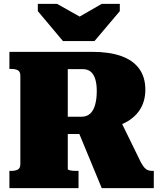

<svg xmlns="http://www.w3.org/2000/svg" viewBox="-20 -980 845 1000"><path d="M308 -766H472L604 -922V-960H510L347 -866H444L277 -960H177V-922ZM378 -319 510 0H781V-90H772Q761 -90 751 -93.5Q741 -97 732.5 -106.5Q724 -116 714 -134L602 -363ZM333 -100V-620H410Q436 -620 452 -607Q468 -594 476 -568.5Q484 -543 484 -506Q484 -465 475.5 -434.5Q467 -404 449.5 -388Q432 -372 404 -372H304V-282H457Q462 -286 464.5 -289Q467 -292 470.5 -295Q474 -298 478 -304Q563 -309 620.5 -335.5Q678 -362 707.5 -407Q737 -452 737 -513Q737 -578 705 -622Q673 -666 611.5 -688Q550 -710 460 -710H29V-621H40Q60 -621 73 -614Q86 -607 86 -585V-126Q86 -104 73 -97Q60 -90 40 -90H29V0H389V-90H378Q368 -90 360 -90.5Q352 -91 346 -92.5Q340 -94 336.5 -95.5Q333 -97 333 -100Z"/></svg>

Font: Roboto Serif 20pt Black
Style: Regular
Weight: 900
Version: Version 1.008